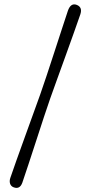

<svg xmlns="http://www.w3.org/2000/svg" viewBox="-20 -752 410 894"><path d="M214 -294Q202 -260 184.8 -207.8Q167.5 -155.5 148.8 -97.5Q130 -39.5 112.8 12.5Q95.5 64.5 84 98.5Q72.5 130.5 44.5 120.5Q31.5 116 27.2 103.8Q23 91.5 28 76.5Q39 44 57.2 -7Q75.5 -58 96.2 -115.5Q117 -173 135.8 -225Q154.5 -277 167 -311.5Q179 -345.5 196.5 -398Q214 -450.5 232.8 -508.5Q251.5 -566.5 268.5 -618Q285.5 -669.5 296 -701.5Q309.5 -740.5 338 -729Q365 -718 354 -685Q342 -650.5 323.5 -598.2Q305 -546 284 -488.2Q263 -430.5 244.5 -379Q226 -327.5 214 -294Z"/></svg>

Font: Fraunces 144pt Soft
Style: Bold
Weight: 700
Version: Version 1.000;[0bf87f6ff]